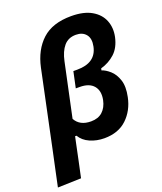

<svg xmlns="http://www.w3.org/2000/svg" viewBox="-200 -853 974 1157"><g transform="rotate(-20 287.0 -275.0)"><path d="M-31.5 196.5Q-20 143 -9 90.5Q2 38 15.5 -24L119.5 -517.5Q142.5 -624.5 209.2 -685.8Q276 -747 395.5 -747Q476.5 -747 526.2 -718.2Q576 -689.5 595 -641.8Q614 -594 602 -537.5Q588 -473.5 549.5 -438.5Q511 -403.5 459 -389L456.5 -377Q481 -369.5 508.2 -345.5Q535.5 -321.5 549.8 -278.5Q564 -235.5 550.5 -171.5Q534 -90.5 479.2 -38.5Q424.5 13.5 334.5 13.5Q285 13.5 243 -5Q201 -23.5 180.5 -58.5H171.5L162.5 -16Q151 40 140.5 89.2Q130 138.5 118.5 192ZM293.5 -109.5Q339.5 -109.5 367.2 -134.8Q395 -160 404.5 -205Q416 -261.5 388.2 -294.8Q360.5 -328 299 -328H274L296 -431H321.5Q440.5 -431 460.5 -529Q470.5 -577 448.8 -604.2Q427 -631.5 384.5 -631.5Q335.5 -631.5 307 -598Q278.5 -564.5 266 -505L193 -162Q221.5 -109.5 293.5 -109.5Z"/></g></svg>

Font: Commissioner
Style: Bold Italic
Weight: 700
Italic angle: -12°
Designer: Kostas Bartsokas
Foundry: Kostas Bartsokas
Version: Version 1.000; ttfautohint (v1.8.3)